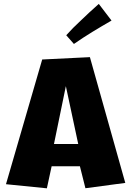

<svg xmlns="http://www.w3.org/2000/svg" viewBox="-20 -996 674 1002"><path d="M323.7 -546.4 388.2 -244.6H261.7ZM224.6 -13.2 249.5 -128.4H397L425.8 -13.7L633.8 -41.5L449.2 -697.8L200.2 -685.5L11.2 -34.7ZM365.7 -766.6C429.2 -811 495.1 -850.1 562 -888.7L495.6 -975.6C462.9 -946.8 431.2 -917.5 399.4 -886.7C373.5 -862.8 348.6 -837.9 325.7 -812Z"/></svg>

Font: Luckiest Guy
Style: Regular
Weight: 400
Designer: Astigmatic (AOETI)
Foundry: Astigmatic (AOETI)
Version: Version 1.001